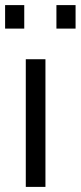

<svg xmlns="http://www.w3.org/2000/svg" viewBox="-29 -732 316 752"><path d="M72 0V-500H149V0ZM192 -620V-712H267V-620ZM-9 -620V-712H66V-620Z"/></svg>

Font: Cairo Play
Style: Regular
Weight: 400
Designer: Mohamed Gaber, Accademia di Belle Arti di Urbino
Foundry: Kief Type Foundry, Accademia di Belle Arti di Urbino
Version: Version 3.119